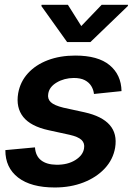

<svg xmlns="http://www.w3.org/2000/svg" viewBox="-20 -790 567 820"><path d="M499 -400.9 381.3 -388.7Q379.4 -406.7 369.9 -422.4Q360.4 -438 342.3 -447.5Q324.2 -457 294.9 -457Q253.9 -456.5 222.2 -437.7Q190.4 -418.9 186 -389.6Q182.1 -367.7 196.8 -353.8Q211.4 -339.8 251 -330.1L340.8 -310.5Q415.5 -293.9 448.5 -256.3Q481.4 -218.8 471.7 -159.2Q462.9 -108.4 427.2 -70.3Q391.6 -32.2 336.4 -10.7Q281.2 10.7 213.9 10.7Q112.3 10.7 57.4 -31.7Q2.4 -74.2 2.9 -148.9L129.4 -160.6Q131.8 -124 155.5 -105.5Q179.2 -86.9 221.2 -86.4Q269 -85.9 301.8 -106.4Q334.5 -127 338.9 -156.2Q342.8 -178.2 328.4 -192.1Q314 -206.1 276.9 -214.4L187.5 -233.9Q111.3 -250.5 79.3 -290.5Q47.4 -330.6 57.6 -391.6Q66.4 -440.9 99.4 -477.1Q132.3 -513.2 184.3 -533Q236.3 -552.7 301.3 -552.7Q398.9 -552.7 448.2 -511.7Q497.6 -470.7 499 -400.9ZM270 -769.5 327.1 -678.7 414.1 -769.5H526.9L525.9 -764.2L366.2 -610.4H266.6L156.7 -764.2L157.7 -769.5Z"/></svg>

Font: Inter Tight SemiBold
Style: Italic
Weight: 600
Italic angle: -9.39999°
Designer: Rasmus Andersson
Foundry: rsms
Version: Version 3.004